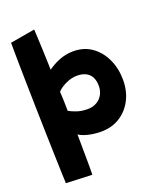

<svg xmlns="http://www.w3.org/2000/svg" viewBox="-160 -797 921 1097"><g transform="rotate(-20 300.0 -249.0)"><path d="M209.5 197.5 51 191Q50 173.5 48.5 127Q47 80.5 45 14.2Q43 -52 41 -129.2Q39 -206.5 37.2 -286.5Q35.5 -366.5 34 -440.5Q32.5 -514.5 31.8 -574.2Q31 -634 31 -670L181 -696Q182 -681.5 183.2 -654.2Q184.5 -627 186 -592Q187.5 -557 188.8 -519.5Q190 -482 191 -448Q206.5 -459 224.2 -469Q242 -479 261.8 -486.8Q281.5 -494.5 303 -498.8Q324.5 -503 347.5 -503Q413 -503 460.5 -468.8Q508 -434.5 534 -377.5Q560 -320.5 560 -252.5Q560 -183.5 531.8 -130Q503.5 -76.5 454.5 -46.5Q405.5 -16.5 341.5 -16.5Q315.5 -16.5 289.5 -20.5Q263.5 -24.5 242.2 -31.8Q221 -39 208.5 -48Q208.5 -39 208.8 -16.8Q209 5.5 209.2 34.8Q209.5 64 209.8 94.8Q210 125.5 210 152.8Q210 180 209.5 197.5ZM312.5 -164Q345 -164 368.8 -177.8Q392.5 -191.5 405.2 -215Q418 -238.5 418 -267Q418 -298.5 407 -320Q396 -341.5 374.2 -353Q352.5 -364.5 321 -364.5Q293.5 -364.5 268.2 -355.2Q243 -346 224.5 -333.5Q206 -321 198 -311Q198.5 -304.5 199.2 -292.5Q200 -280.5 200.5 -266.2Q201 -252 201.2 -237.8Q201.5 -223.5 201.8 -211.8Q202 -200 202 -194Q219 -184 247.8 -174Q276.5 -164 312.5 -164Z"/></g></svg>

Font: Grandstander Thin
Style: Bold
Weight: 700
Version: Version 1.200